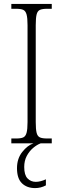

<svg xmlns="http://www.w3.org/2000/svg" viewBox="-20 -734 324 983"><path d="M38 0V-25H63Q87 -25 99 -30.5Q111 -36 116 -54Q121 -72 121 -109V-605Q121 -642 116 -660Q111 -678 99 -683.5Q87 -689 63 -689H38V-714H245V-689H221Q197 -689 184.5 -683.5Q172 -678 167.5 -660Q163 -642 163 -605V-109Q163 -72 167.5 -54Q172 -36 184.5 -30.5Q197 -25 221 -25H245V0ZM160 229Q118 229 92.5 204.5Q67 180 67 127Q67 78 94 44Q121 10 151 0H188Q169 7 149.5 23.5Q130 40 117 64.5Q104 89 104 121Q104 162 121 179.5Q138 197 163 197Q187 197 215 184V215Q189 229 160 229Z"/></svg>

Font: Noto Serif Lao Condensed ExtraLight
Style: Regular
Weight: 200
Width: 3
Designer: Monotype Design Team
Foundry: Monotype Imaging Inc.
Version: Version 2.003; ttfautohint (v1.8.4.7-5d5b)